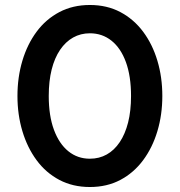

<svg xmlns="http://www.w3.org/2000/svg" viewBox="-20 -735 721 770"><path d="M340.5 15Q272 15 218 -13.5Q164 -42 126.8 -92.5Q89.5 -143 69.8 -209Q50 -275 50 -350Q50 -425.5 69.8 -491.5Q89.5 -557.5 126.8 -607.8Q164 -658 218 -686.5Q272 -715 340.5 -715Q409 -715 462.8 -686.5Q516.5 -658 554 -607.8Q591.5 -557.5 611.2 -491.5Q631 -425.5 631 -350Q631 -275 611.2 -209Q591.5 -143 554 -92.5Q516.5 -42 462.8 -13.5Q409 15 340.5 15ZM340.5 -98.5Q378 -98.5 408.2 -115.5Q438.5 -132.5 460.2 -165Q482 -197.5 493.8 -244Q505.5 -290.5 505.5 -350Q505.5 -429.5 485 -485.8Q464.5 -542 427.2 -571.8Q390 -601.5 340.5 -601.5Q303.5 -601.5 273.2 -584.5Q243 -567.5 221 -535.2Q199 -503 187.2 -456.2Q175.5 -409.5 175.5 -350Q175.5 -271 196.2 -214.8Q217 -158.5 254 -128.5Q291 -98.5 340.5 -98.5Z"/></svg>

Font: Geologica Medium
Style: Regular
Weight: 500
Designer: Sindre Bremnes, Frode Helland
Foundry: Monokrom Skriftforlag AS
Version: Version 1.010;gftools[0.9.28]